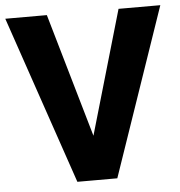

<svg xmlns="http://www.w3.org/2000/svg" viewBox="-51 -760 760 809"><g transform="rotate(-5 328.5 -355.5)"><path d="M656.7 -710.9 412.6 0H296.9H243.7L1 -710.9H176.8L328.1 -187.5L480 -710.9Z"/></g></svg>

Font: Heebo ExtraBold
Style: Regular
Weight: 800
Designer: Oded Ezer
Foundry: Meir Sadan
Version: Version 2.001; ttfautohint (v1.5.14-ce02) -l 8 -r 50 -G 200 